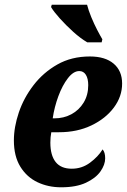

<svg xmlns="http://www.w3.org/2000/svg" viewBox="-20 -786 539 816"><path d="M240 10Q185 10 139.5 -11.5Q94 -33 66.5 -77.5Q39 -122 39 -189Q39 -246 60 -308Q81 -370 122.5 -424Q164 -478 224 -512Q284 -546 362 -546Q427 -546 463 -515.5Q499 -485 499 -431Q499 -376 464 -329Q429 -282 368.5 -253Q308 -224 231 -224H198Q194 -203 194 -180Q194 -126 216.5 -97.5Q239 -69 285 -69Q328 -69 362.5 -94.5Q397 -120 416 -151Q427 -139 427 -113Q427 -86 407 -57.5Q387 -29 345.5 -9.5Q304 10 240 10ZM211 -283Q251 -283 283.5 -300.5Q316 -318 335.5 -350Q355 -382 355 -424Q355 -452 345 -468Q335 -484 317 -484Q292 -484 268.5 -453.5Q245 -423 228 -377Q211 -331 204 -283ZM351 -606Q322 -623 291 -651Q260 -679 234 -708Q208 -737 197 -756L200 -766H350Q356 -742 368 -713Q380 -684 393 -659Q406 -634 415 -619L412 -606Z"/></svg>

Font: Noto Serif Condensed ExtraBold
Style: Italic
Weight: 800
Width: 3
Italic angle: -12°
Designer: Monotype Design Team
Foundry: Monotype Imaging Inc.
Version: Version 2.014; ttfautohint (v1.8.4.7-5d5b)